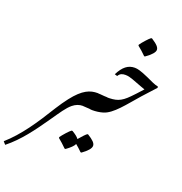

<svg xmlns="http://www.w3.org/2000/svg" viewBox="-424 -1146 1680 1777"><g transform="rotate(20 415.5 -257.0)"><path d="M-174 438C-52 341 41 213 140 70C197 -12 237 -74 281 -110C311 -134 342 -147 382 -147C447 -147 506 -211 506 -275C506 -298 485 -305 467 -305C395 -305 325 -281 229 -157C202 -122 174 -82 147 -39C36 142 -68 297 -198 411Z M355 283H364C406 253 432 227 441 206C461 222 482 241 505 264H514C567 226 594 194 594 169C594 142 568 118 515 85H507C495 92 460 130 436 159C424 141 401 124 368 104H359C343 113 289 174 272 199V208C298 229 326 254 355 283Z M472 -141C534 -141 589 -201 589 -267C589 -291 575 -299 556 -299C523 -299 506 -304 466 -304C404 -304 349 -244 349 -178C349 -158 361 -146 382 -146C390 -146 452 -141 472 -141Z M754 -773H762C818 -812 845 -844 845 -867C845 -890 828 -913 767 -952H758C741 -941 688 -882 671 -856V-847C698 -826 726 -801 754 -773Z M471 -139C507 -139 542 -143 576 -153C668 -179 756 -301 857 -415C875 -436 949 -517 971 -540L970 -552C933 -559 894 -580 847 -601C771 -635 736 -643 710 -643C645 -643 597 -605 556 -523L582 -515C598 -543 621 -551 651 -551C678 -551 699 -545 727 -535C820 -500 848 -489 862 -485C814 -432 791 -407 768 -384C692 -306 648 -297 555 -297C495 -297 425 -240 425 -172C425 -148 439 -139 471 -139Z"/></g></svg>

Font: Noto Nastaliq Urdu
Style: Regular
Weight: 400
Designer: Monotype Design Team (Patrick Giasson: type design, Kamal Mansour: OpenType code, Glenda Bellarosa). Updated by Simon Co
Foundry: Monotype Imaging Inc., Simon Cozens
Version: Version 3.009